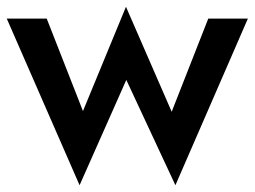

<svg xmlns="http://www.w3.org/2000/svg" viewBox="-20 -515 752 567"><path d="M0 -460H118L225 -187L352 -495L487 -185L595 -460H712L498 32L353 -279L215 32Z"/></svg>

Font: Renner* Medium
Style: Medium
Weight: 500
Version: Version 003.000 ; ttfautohint (v0.97) -l 8 -r 50 -G 200 -x 1